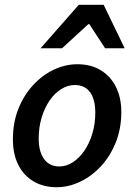

<svg xmlns="http://www.w3.org/2000/svg" viewBox="-20 -772 563 804"><path d="M217 12Q162 12 120.5 -12.5Q79 -37 56.5 -82Q34 -127 34 -188Q34 -259 57 -316.5Q80 -374 119 -416Q158 -458 206 -480.5Q254 -503 304 -503Q360 -503 401 -478.5Q442 -454 465 -409Q488 -364 488 -303Q488 -233 464.5 -175Q441 -117 402.5 -75.5Q364 -34 315.5 -11Q267 12 217 12ZM229 -75Q258 -75 285 -92.5Q312 -110 333 -140.5Q354 -171 366.5 -212Q379 -253 379 -300Q379 -356 357 -386Q335 -416 293 -416Q264 -416 236.5 -399Q209 -382 188 -351.5Q167 -321 154.5 -280Q142 -239 142 -192Q142 -137 164.5 -106Q187 -75 229 -75ZM150 -570 310 -752H414L502 -570H420L354 -671H350L240 -570Z"/></svg>

Font: Source Sans 3 SemiBold
Style: Italic
Weight: 600
Italic angle: -11°
Designer: Paul D. Hunt
Foundry: Adobe
Version: Version 3.046;hotconv 1.0.118;makeotfexe 2.5.65603